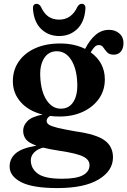

<svg xmlns="http://www.w3.org/2000/svg" viewBox="-20 -706 649 978"><path d="M363.5 -37Q469 -22.5 512.2 8.5Q555.5 39.5 555.5 95.5Q555.5 164 482.5 208Q409.5 252 272.5 252Q145.5 252 87.2 221.5Q29 191 29 142.5Q29 102 60.2 75Q91.5 48 166 36Q126 22 112 3.5Q98 -15 98 -40.5Q98 -66.5 119.5 -89Q141 -111.5 197 -122.5Q125.5 -140.5 85.5 -186Q45.5 -231.5 45.5 -292Q45.5 -349 75.2 -392.2Q105 -435.5 159 -460Q213 -484.5 286.5 -484.5Q324 -484.5 356 -477.2Q388 -470 413.5 -457Q437.5 -503.5 467.5 -528.8Q497.5 -554 535.5 -554Q566.5 -554 587.8 -535.8Q609 -517.5 609 -487Q609 -460 596 -443.8Q583 -427.5 559.5 -427.5Q536.5 -427.5 525.5 -439.8Q514.5 -452 506.2 -464.2Q498 -476.5 484 -476.5Q471.5 -476.5 462 -467Q452.5 -457.5 442 -439.5Q514 -387.5 514 -301.5Q514 -246 484.2 -203.5Q454.5 -161 402.5 -136.8Q350.5 -112.5 283.5 -112.5Q258 -112.5 235 -115.5Q217.5 -104.5 217.5 -90Q217.5 -79 229.2 -71Q241 -63 272.5 -55.2Q304 -47.5 363.5 -37ZM267.5 -445Q226.5 -444 204.5 -409Q182.5 -374 185 -318Q188 -240.5 217.2 -196Q246.5 -151.5 291.5 -152.5Q332.5 -153 354.2 -187.8Q376 -222.5 373.5 -282.5Q371 -356 342.8 -400.8Q314.5 -445.5 267.5 -445ZM137 110Q137 152.5 172.5 178.5Q208 204.5 296 204.5Q370 204.5 403 186.2Q436 168 436 135Q436 108 404.5 91.8Q373 75.5 286 62.5Q234 54.5 199.5 46Q169 54 153 71.5Q137 89 137 110ZM281.5 -606Q344 -606 374.5 -671.5Q383.5 -686.5 395.5 -686.5Q417.5 -686.5 415 -659.5Q410 -593.5 373 -558Q336 -522.5 281.5 -522.5Q227 -522.5 190 -558Q153 -593.5 148 -659.5Q145.5 -686.5 167 -686.5Q179.5 -686.5 188.5 -671.5Q204 -637 226.8 -621.5Q249.5 -606 281.5 -606Z"/></svg>

Font: Fraunces 9pt S000 SemiBold
Style: Regular
Weight: 600
Version: Version 1.000; ttfautohint (v1.8.3)